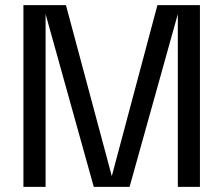

<svg xmlns="http://www.w3.org/2000/svg" viewBox="-20 -725 867 745"><path d="M70.9 0V-705H235.9L413.8 -41.6L590.8 -705H755.8V0H670V-670.5L482.8 0H343.8L156.9 -670.5V0Z"/></svg>

Font: TikTok Sans Light
Style: Regular
Weight: 300
Version: Version 4.000